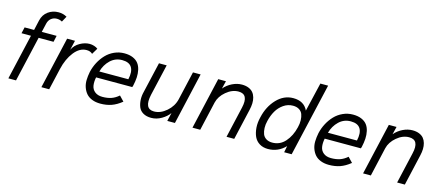

<svg xmlns="http://www.w3.org/2000/svg" viewBox="-50 -1220 4019 1750"><g transform="rotate(15 1960.0 -344.5)"><path d="M50.3 0 148.9 -428.2H59.6L73.2 -486.8H162.6L184.1 -582Q197.3 -638.7 240 -669.4Q282.7 -700.2 337.4 -700.2Q379.4 -700.2 417 -679.7L387.7 -626Q365.2 -639.2 337.4 -639.2Q307.6 -639.2 284.9 -621.6Q262.2 -604 254.4 -571.8L234.9 -487.8H375L361.8 -428.2H221.2L122.6 0Z M361.8 0 474.1 -487.8H548.3L527.3 -397.5Q549.3 -443.4 595 -469.2Q640.6 -495.1 686 -495.1Q707 -495.1 728.8 -488.3Q750.5 -481.4 763.7 -470.2L729.5 -413.1Q709.5 -433.6 673.3 -433.6Q608.4 -433.6 556.9 -368.4Q505.4 -303.2 482.4 -203.6L435.5 0Z M918.5 5.9Q874.5 5.9 840.3 -7.6Q806.2 -21 785.6 -44.7Q765.1 -68.4 753.7 -100.6Q742.2 -132.8 743.2 -170.2Q744.1 -207.5 752.4 -249Q763.7 -297.9 786.6 -341.3Q809.6 -384.8 842.3 -419.2Q875 -453.6 919.7 -473.9Q964.4 -494.1 1014.2 -494.1Q1061.5 -494.1 1095.2 -479.5Q1128.9 -464.8 1147.2 -440.4Q1165.5 -416 1173.1 -381.6Q1180.7 -347.2 1178.5 -310.1Q1176.3 -272.9 1166.5 -230L1161.6 -215.3H820.3Q811.5 -170.9 817.1 -136.2Q822.8 -101.6 849.9 -80.1Q877 -58.6 920.9 -58.6Q968.3 -58.6 1004.2 -70.8Q1040 -83 1073.7 -112.3L1118.2 -65.9Q1069.8 -26.9 1022.9 -10.5Q976.1 5.9 918.5 5.9ZM835 -274.9H1108.9Q1125.5 -349.1 1101.3 -389.2Q1077.1 -429.2 1010.3 -429.2Q945.8 -429.2 899.4 -385Q853 -340.8 835 -274.9Z M1399.9 11.2Q1355 11.2 1324.5 -6.3Q1293.9 -23.9 1281.2 -53.5Q1268.6 -83 1266.1 -121.6Q1263.7 -160.2 1274.9 -202.6L1340.8 -487.8H1413.6L1345.2 -191.4Q1314.5 -51.8 1409.7 -51.8Q1471.2 -51.8 1527.3 -100.6Q1583.5 -149.4 1599.6 -217.8L1661.6 -487.8H1733.9L1622.1 0H1549.8L1568.4 -79.6Q1543.9 -43.9 1497.3 -16.4Q1450.7 11.2 1399.9 11.2Z M1787.6 0 1899.9 -487.8H1972.7L1954.6 -414.1Q1986.8 -452.1 2032 -474.1Q2077.1 -496.1 2122.6 -496.1Q2158.7 -496.1 2185.5 -485.1Q2212.4 -474.1 2228 -455.3Q2243.7 -436.5 2251 -410.4Q2258.3 -384.3 2257.3 -354.7Q2256.3 -325.2 2248.5 -292L2181.6 0H2108.9L2176.3 -293.5Q2207.5 -426.8 2108.9 -426.8Q2048.3 -426.8 1992.9 -380.1Q1937.5 -333.5 1923.3 -273.4L1860.8 0Z M2809.6 -689.9H2882.8L2723.6 0H2652.8L2664.6 -61Q2596.2 9.8 2501.5 9.8Q2454.6 9.8 2420.9 -11Q2387.2 -31.7 2370.8 -67.4Q2354.5 -103 2350.8 -150.6Q2347.2 -198.2 2360.8 -252Q2384.8 -357.9 2451.7 -428Q2518.6 -498 2606.9 -498Q2708 -498 2745.6 -418ZM2714.8 -252Q2724.1 -287.6 2723.1 -320.1Q2722.2 -352.5 2712.9 -377Q2703.6 -401.4 2680.2 -416Q2656.7 -430.7 2622.1 -430.7Q2573.7 -430.7 2533.4 -402.8Q2493.2 -375 2468.5 -332.3Q2443.8 -289.6 2431.2 -236.3Q2421.9 -200.2 2423.1 -167.7Q2424.3 -135.3 2433.8 -110.6Q2443.4 -85.9 2466.8 -71.3Q2490.2 -56.6 2524.4 -56.6Q2596.7 -56.6 2645.8 -112.1Q2694.8 -167.5 2714.8 -252Z M3075.7 5.9Q3031.7 5.9 2997.6 -7.6Q2963.4 -21 2942.9 -44.7Q2922.4 -68.4 2910.9 -100.6Q2899.4 -132.8 2900.4 -170.2Q2901.4 -207.5 2909.7 -249Q2920.9 -297.9 2943.8 -341.3Q2966.8 -384.8 2999.5 -419.2Q3032.2 -453.6 3076.9 -473.9Q3121.6 -494.1 3171.4 -494.1Q3218.8 -494.1 3252.4 -479.5Q3286.1 -464.8 3304.4 -440.4Q3322.8 -416 3330.3 -381.6Q3337.9 -347.2 3335.7 -310.1Q3333.5 -272.9 3323.7 -230L3318.8 -215.3H2977.5Q2968.8 -170.9 2974.4 -136.2Q2980 -101.6 3007.1 -80.1Q3034.2 -58.6 3078.1 -58.6Q3125.5 -58.6 3161.4 -70.8Q3197.3 -83 3231 -112.3L3275.4 -65.9Q3227.1 -26.9 3180.2 -10.5Q3133.3 5.9 3075.7 5.9ZM2992.2 -274.9H3266.1Q3282.7 -349.1 3258.5 -389.2Q3234.4 -429.2 3167.5 -429.2Q3103 -429.2 3056.6 -385Q3010.3 -340.8 2992.2 -274.9Z M3397.5 0 3509.8 -487.8H3582.5L3564.5 -414.1Q3596.7 -452.1 3641.8 -474.1Q3687 -496.1 3732.4 -496.1Q3768.6 -496.1 3795.4 -485.1Q3822.3 -474.1 3837.9 -455.3Q3853.5 -436.5 3860.8 -410.4Q3868.2 -384.3 3867.2 -354.7Q3866.2 -325.2 3858.4 -292L3791.5 0H3718.8L3786.1 -293.5Q3817.4 -426.8 3718.8 -426.8Q3658.2 -426.8 3602.8 -380.1Q3547.4 -333.5 3533.2 -273.4L3470.7 0Z"/></g></svg>

Font: HK Grotesk Italic
Style: Regular
Weight: 400
Italic angle: -13°
Designer: Alfredo Marco Pradil and Stefan Peev
Foundry: Hanken Design Co.
Version: Version 1.000;PS 001.000;hotconv 1.0.88;makeotf.lib2.5.64775